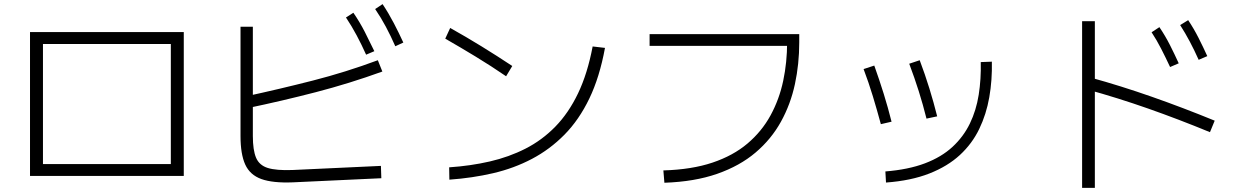

<svg xmlns="http://www.w3.org/2000/svg" viewBox="-20 -866 6040 934"><path d="M126 -10V-710H874V-10ZM189 -68H811V-652H189Z M1833 -59 1835 1 1405 21Q1307 25 1251.5 5Q1196 -15 1173 -65.5Q1150 -116 1150 -204V-736H1210V-204Q1210 -136 1225.5 -99Q1241 -62 1282.5 -49Q1324 -36 1403 -39ZM1184 -340 1175 -397Q1341 -433 1501.5 -474Q1662 -515 1818 -573L1840 -518Q1680 -460 1516 -417.5Q1352 -375 1184 -340ZM1903 -641Q1881 -691 1857 -736Q1833 -781 1805 -822L1841 -846Q1871 -801 1896 -753Q1921 -705 1942 -659ZM1761 -600Q1739 -649 1715 -694Q1691 -739 1663 -781L1699 -804Q1730 -759 1754.5 -711Q1779 -663 1801 -617Z M2166 8 2165 -52Q2269 -59 2362.5 -80.5Q2456 -102 2536.5 -143Q2617 -184 2681.5 -250Q2746 -316 2792 -412Q2838 -508 2863 -640L2923 -633Q2897 -491 2847 -387Q2797 -283 2726 -211Q2655 -139 2567.5 -93Q2480 -47 2379 -23.5Q2278 0 2166 8ZM2472 -545 2442 -495Q2369 -545 2295 -590Q2221 -635 2146 -678L2170 -730Q2247 -687 2322.5 -640.5Q2398 -594 2472 -545Z M3212 23 3207 -37Q3345 -41 3446 -75Q3547 -109 3616.5 -168Q3686 -227 3728.5 -305Q3771 -383 3790 -473Q3809 -563 3809 -660L3825 -643H3140V-700H3868V-660Q3868 -555 3847 -457Q3826 -359 3779 -274Q3732 -189 3655.5 -124Q3579 -59 3469 -20.5Q3359 18 3212 23Z M4290 22 4287 -32Q4399 -41 4479.5 -71.5Q4560 -102 4613.5 -151.5Q4667 -201 4698 -265Q4729 -329 4741 -405Q4753 -481 4751 -564L4805 -566Q4807 -476 4792.5 -393Q4778 -310 4743.5 -238.5Q4709 -167 4649.5 -112Q4590 -57 4501 -22Q4412 13 4290 22ZM4265 -262Q4246 -332 4226 -398Q4206 -464 4181 -530L4233 -547Q4258 -477 4279 -409.5Q4300 -342 4317 -274ZM4487 -289Q4470 -357 4449.5 -422Q4429 -487 4403 -556L4454 -573Q4480 -504 4501 -436Q4522 -368 4539 -300Z M5306 48H5244V-763H5306ZM5889 -279 5866 -223Q5713 -286 5565 -338Q5417 -390 5268 -431L5284 -489Q5433 -448 5584 -395Q5735 -342 5889 -279ZM5672 -540Q5650 -587 5628.5 -629Q5607 -671 5582 -709L5620 -734Q5649 -691 5671.5 -646.5Q5694 -602 5714 -558ZM5811 -575Q5790 -622 5768 -663.5Q5746 -705 5721 -744L5760 -768Q5788 -726 5810.5 -681.5Q5833 -637 5853 -593Z"/></svg>

Font: Murecho Thin Light
Style: Regular
Weight: 300
Version: Version 1.010